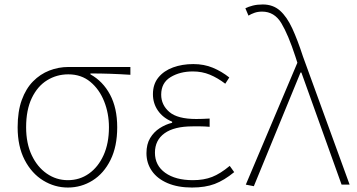

<svg xmlns="http://www.w3.org/2000/svg" viewBox="-20 -827 1597 860"><path d="M284 13Q225 13 173.5 -18.5Q122 -50 90.5 -110.5Q59 -171 59 -257Q59 -328 77.5 -379Q96 -430 128 -462.5Q160 -495 201 -511Q242 -527 287 -527H564V-492Q518 -495 474.5 -496.5Q431 -498 385 -498V-494Q441 -463 473 -403Q505 -343 505 -257Q505 -171 475 -110.5Q445 -50 394.5 -18.5Q344 13 284 13ZM284 -20Q337 -20 378.5 -49.5Q420 -79 444 -132Q468 -185 468 -257Q468 -319 446.5 -373Q425 -427 384.5 -460.5Q344 -494 286 -494Q234 -494 191 -467.5Q148 -441 122.5 -388Q97 -335 97 -257Q97 -185 122 -132Q147 -79 189.5 -49.5Q232 -20 284 -20Z M840 13Q777 13 731 -6.5Q685 -26 660.5 -61Q636 -96 636 -141Q636 -181 652.5 -208.5Q669 -236 695.5 -253Q722 -270 751 -277V-282Q710 -299 687.5 -331.5Q665 -364 665 -405Q665 -450 689.5 -480Q714 -510 755 -525Q796 -540 846 -540Q894 -540 933.5 -523.5Q973 -507 1007 -480L989 -452Q955 -478 920 -492.5Q885 -507 844 -507Q786 -507 744 -481.5Q702 -456 702 -403Q702 -357 738.5 -325.5Q775 -294 859 -294Q874 -294 886.5 -294.5Q899 -295 919 -296V-259Q896 -261 879 -261Q862 -261 843 -261Q760 -261 717 -230Q674 -199 674 -143Q674 -86 720 -53Q766 -20 844 -20Q893 -20 930 -34.5Q967 -49 1009 -84L1029 -56Q984 -19 941.5 -3Q899 13 840 13Z M1117 7 1081 0 1312 -546 1303 -574Q1271 -672 1240 -723.5Q1209 -775 1154 -775Q1135 -775 1119.5 -769.5Q1104 -764 1093 -757L1079 -790Q1093 -797 1112.5 -802Q1132 -807 1157 -807Q1203 -807 1234 -779.5Q1265 -752 1289 -700Q1313 -648 1337 -574L1546 0H1510L1330 -502H1326Z"/></svg>

Font: Noto Sans SC Thin
Style: Regular
Weight: 100
Designer: Ryoko NISHIZUKA 西塚涼子 (kana, bopomofo & ideographs); Paul D. Hunt (Latin, Greek & Cyrillic); Sandoll Communications 산돌커뮤니
Foundry: Adobe
Version: Version 2.004-H2;hotconv 1.0.118;makeotfexe 2.5.65603